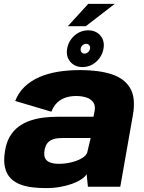

<svg xmlns="http://www.w3.org/2000/svg" viewBox="-20 -958 740 985"><path d="M216 7Q254 7 288 1Q322 -5 349.8 -15Q377.5 -25 397 -38Q416.5 -51 424.5 -64.5L431 0H597L661.5 -366Q677.5 -454.5 648.2 -505Q619 -555.5 553 -577Q487 -598.5 390.5 -598.5Q330.5 -598.5 277.2 -589.8Q224 -581 180.8 -562Q137.5 -543 106 -512.8Q74.5 -482.5 58 -440L243.5 -385Q255.5 -415 274.8 -432.8Q294 -450.5 318.5 -458Q343 -465.5 370.5 -465.5Q400 -465.5 424.2 -457.5Q448.5 -449.5 460.2 -430.2Q472 -411 463 -376.5L459.5 -359H275.5Q240 -359 204.5 -354.8Q169 -350.5 136 -339.5Q103 -328.5 75.8 -308.5Q48.5 -288.5 30 -256.8Q11.5 -225 5 -179Q-2.5 -131 5.8 -97.8Q14 -64.5 34 -44Q54 -23.5 82.8 -12.2Q111.5 -1 145.8 3Q180 7 216 7ZM283.5 -117.5Q267.5 -117.5 252.8 -120Q238 -122.5 226.8 -129.5Q215.5 -136.5 210.2 -149.8Q205 -163 208 -184.5Q211.5 -206 220 -219Q228.5 -232 241.2 -238.8Q254 -245.5 270 -247.8Q286 -250 304 -250H445L427 -174Q421 -160.5 405.8 -150Q390.5 -139.5 369.8 -132.2Q349 -125 326.5 -121.2Q304 -117.5 283.5 -117.5ZM403.5 -614Q430 -614 452.8 -626.5Q475.5 -639 491 -660.5Q506.5 -682 511 -708.5Q518 -748.5 495 -775.5Q472 -802.5 432 -802.5Q405.5 -802.5 382.8 -790Q360 -777.5 344.5 -756.2Q329 -735 324.5 -708.5Q317.5 -668.5 340.5 -641.2Q363.5 -614 403.5 -614ZM413.5 -683Q404 -683 398 -690.5Q392 -698 394 -708.5Q395.5 -719 403.8 -726Q412 -733 422 -733Q432 -733 437.8 -726Q443.5 -719 442 -708.5Q440 -698 431.8 -690.5Q423.5 -683 413.5 -683ZM328 -823.5H420L568.5 -938H432.5Z"/></svg>

Font: Anybody UltraCondensed Thin ExtraBold
Style: Italic
Weight: 800
Italic angle: -10°
Version: Version 1.111